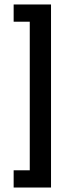

<svg xmlns="http://www.w3.org/2000/svg" viewBox="-20 -792 318 858"><path d="M41 46V-31H113V-695H41V-772H208V46Z"/></svg>

Font: Gen
Style: Regular
Weight: 400
Version: Version 1.000;PS 001.001;hotconv 1.0.56